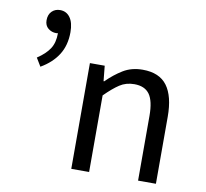

<svg xmlns="http://www.w3.org/2000/svg" viewBox="-78 -784 931 869"><g transform="rotate(10 387.5 -349.5)"><path d="M63 -469Q101 -494 119.5 -522Q138 -550 138 -594Q135 -593 130 -593Q109 -593 93 -606Q77 -619 77 -643Q77 -669 92 -684Q107 -699 130 -699Q159 -699 176 -675.5Q193 -652 193 -608Q193 -548 165.5 -504.5Q138 -461 86 -431ZM304 -486H372L379 -416H382Q417 -451 455.5 -474.5Q494 -498 545 -498Q622 -498 657.5 -450Q693 -402 693 -308V0H611V-297Q611 -366 589 -396.5Q567 -427 519 -427Q481 -427 452 -408Q423 -389 386 -352V0H304Z"/></g></svg>

Font: Myanmar Sanpya
Style: Regular
Weight: 400
Designer: Danh Hong
Foundry: Google Inc.
Version: Version 2.00 November 22, 2015